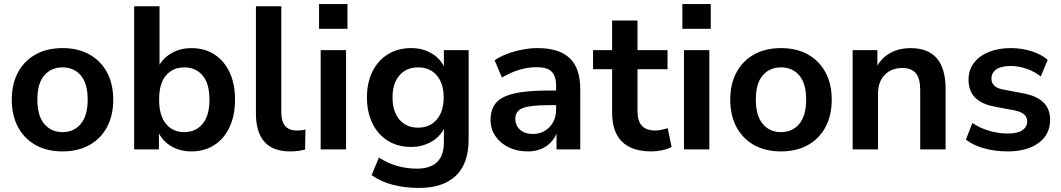

<svg xmlns="http://www.w3.org/2000/svg" viewBox="-20 -736 5229 946"><path d="M288 10Q212 10 156 -21Q100 -52 69 -109.5Q38 -167 38 -245Q38 -323 69 -380Q100 -437 156 -468Q212 -499 288 -499Q364 -499 420 -468Q476 -437 507 -380Q538 -323 538 -245Q538 -167 507 -109.5Q476 -52 420 -21Q364 10 288 10ZM288 -85Q344 -85 378 -125.5Q412 -166 412 -245Q412 -325 378 -364.5Q344 -404 288 -404Q232 -404 198 -364.5Q164 -325 164 -245Q164 -166 198 -125.5Q232 -85 288 -85Z M923 10Q869 10 826.5 -14Q784 -38 763 -79V0H641V-705H766V-417Q788 -454 829.5 -476.5Q871 -499 923 -499Q988 -499 1036 -468Q1084 -437 1111 -380.5Q1138 -324 1138 -245Q1138 -167 1111 -109.5Q1084 -52 1035.5 -21Q987 10 923 10ZM888 -85Q944 -85 978 -125.5Q1012 -166 1012 -245Q1012 -325 978 -364.5Q944 -404 888 -404Q832 -404 798 -364.5Q764 -325 764 -245Q764 -166 798 -125.5Q832 -85 888 -85Z M1411 10Q1324 10 1282.5 -37.5Q1241 -85 1241 -177V-705H1366V-183Q1366 -93 1442 -93Q1453 -93 1464 -94Q1475 -95 1485 -98L1483 1Q1447 10 1411 10Z M1552 -594V-716H1692V-594ZM1560 0V-489H1685V0Z M2043 190Q1975 190 1915.5 174.5Q1856 159 1811 127L1847 40Q1889 68 1937 81.5Q1985 95 2033 95Q2167 95 2167 -34V-101Q2146 -60 2102.5 -36Q2059 -12 2006 -12Q1940 -12 1891 -42.5Q1842 -73 1815 -128Q1788 -183 1788 -256Q1788 -329 1815 -383.5Q1842 -438 1891 -468.5Q1940 -499 2006 -499Q2061 -499 2104 -474.5Q2147 -450 2167 -409V-489H2289V-49Q2289 70 2226 130Q2163 190 2043 190ZM2040 -107Q2098 -107 2132 -147Q2166 -187 2166 -256Q2166 -325 2132 -364.5Q2098 -404 2040 -404Q1982 -404 1948 -364.5Q1914 -325 1914 -256Q1914 -187 1948 -147Q1982 -107 2040 -107Z M2580 10Q2527 10 2485.5 -10.5Q2444 -31 2420.5 -66Q2397 -101 2397 -145Q2397 -199 2425 -230.5Q2453 -262 2516 -276Q2579 -290 2685 -290H2720V-311Q2720 -361 2698 -383Q2676 -405 2624 -405Q2583 -405 2540 -392.5Q2497 -380 2453 -354L2417 -439Q2443 -457 2478.5 -470.5Q2514 -484 2553.5 -491.5Q2593 -499 2628 -499Q2735 -499 2787 -449.5Q2839 -400 2839 -296V0H2722V-78Q2705 -37 2668 -13.5Q2631 10 2580 10ZM2606 -76Q2655 -76 2687.5 -110Q2720 -144 2720 -196V-218H2686Q2592 -218 2555.5 -203.5Q2519 -189 2519 -151Q2519 -118 2542 -97Q2565 -76 2606 -76Z M3190 10Q2996 10 2996 -182V-395H2902V-489H2996V-635H3121V-489H3269V-395H3121V-189Q3121 -141 3142 -117Q3163 -93 3210 -93Q3224 -93 3239 -96.5Q3254 -100 3270 -104L3289 -12Q3271 -2 3243.5 4Q3216 10 3190 10Z M3342 -594V-716H3482V-594ZM3350 0V-489H3475V0Z M3828 10Q3752 10 3696 -21Q3640 -52 3609 -109.5Q3578 -167 3578 -245Q3578 -323 3609 -380Q3640 -437 3696 -468Q3752 -499 3828 -499Q3904 -499 3960 -468Q4016 -437 4047 -380Q4078 -323 4078 -245Q4078 -167 4047 -109.5Q4016 -52 3960 -21Q3904 10 3828 10ZM3828 -85Q3884 -85 3918 -125.5Q3952 -166 3952 -245Q3952 -325 3918 -364.5Q3884 -404 3828 -404Q3772 -404 3738 -364.5Q3704 -325 3704 -245Q3704 -166 3738 -125.5Q3772 -85 3828 -85Z M4181 0V-489H4303V-413Q4328 -455 4370.5 -477Q4413 -499 4466 -499Q4639 -499 4639 -298V0H4514V-292Q4514 -349 4492.5 -375Q4471 -401 4426 -401Q4371 -401 4338.5 -366.5Q4306 -332 4306 -275V0Z M4945 10Q4883 10 4829 -5Q4775 -20 4739 -48L4771 -130Q4808 -105 4854 -91.5Q4900 -78 4946 -78Q4994 -78 5017.5 -94.5Q5041 -111 5041 -138Q5041 -180 4979 -192L4879 -211Q4752 -235 4752 -343Q4752 -391 4778.5 -426Q4805 -461 4852 -480Q4899 -499 4960 -499Q5012 -499 5060 -484.5Q5108 -470 5142 -441L5108 -359Q5079 -383 5038.5 -397Q4998 -411 4961 -411Q4912 -411 4888.5 -394Q4865 -377 4865 -349Q4865 -305 4922 -295L5022 -276Q5087 -264 5120.5 -232Q5154 -200 5154 -146Q5154 -73 5097 -31.5Q5040 10 4945 10Z"/></svg>

Font: Nunito Sans
Style: Bold
Weight: 700
Designer: Vernon Adams
Foundry: Vernon Adams
Version: Version 3.101; ttfautohint (v1.8.4.7-5d5b);gftools[0.9.27]